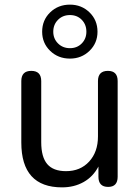

<svg xmlns="http://www.w3.org/2000/svg" viewBox="-20 -800 603 829"><path d="M282 -547Q231 -547 196.5 -580.5Q162 -614 162 -663Q162 -713 196.5 -746.5Q231 -780 282 -780Q332 -780 366.5 -746.5Q401 -713 401 -663Q401 -614 366.5 -580.5Q332 -547 282 -547ZM282 -592Q313 -592 333 -612.5Q353 -633 353 -663Q353 -694 333 -714.5Q313 -735 282 -735Q251 -735 230.5 -714.5Q210 -694 210 -663Q210 -633 230.5 -612.5Q251 -592 282 -592ZM248 9Q72 9 72 -185V-450Q72 -494 115 -494Q158 -494 158 -450V-186Q158 -122 184 -91.5Q210 -61 265 -61Q327 -61 365 -102.5Q403 -144 403 -211V-450Q403 -494 446 -494Q488 -494 488 -450V-37Q488 7 447 7Q405 7 405 -37V-81Q382 -37 341 -14Q300 9 248 9Z"/></svg>

Font: Chiron GoRound TC N
Style: Regular
Weight: 350
Designer: Ryoko NISHIZUKA 西塚涼子 (kana, bopomofo & ideographs); Paul D. Hunt (Latin, Greek & Cyrillic); Sandoll Communications 산돌커뮤니
Foundry: Adobe
Version: Version 1.000;hotconv 1.1.1;makeotfexe 2.6.0